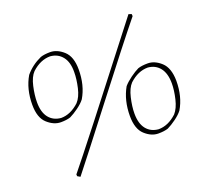

<svg xmlns="http://www.w3.org/2000/svg" viewBox="-134 -866 1208 1123"><g transform="rotate(-20 470.0 -305.0)"><path d="M183 94 166 84 165 73Q268 -52 772 -704L790 -698L791 -685Q683 -552 465 -269Q247 14 183 94ZM185 -245Q142 -245 102 -281Q62 -317 62 -398Q62 -496 105 -569Q145 -617 205 -644Q229 -652 265 -652Q308 -652 348 -616Q388 -580 388 -500Q388 -401 345 -329Q329 -308 299.5 -286.5Q270 -265 245 -253Q221 -245 185 -245ZM195 -268Q254 -268 308 -318Q334 -346 346 -398.5Q358 -451 358 -494Q359 -556 331.5 -590.5Q304 -625 257 -629Q196 -629 142 -579Q117 -553 105 -500Q93 -447 93 -402Q93 -340 120 -306Q147 -272 195 -268ZM698 12Q655 12 615.5 -24Q576 -60 576 -141Q576 -238 618 -312Q636 -333 665.5 -354.5Q695 -376 718 -387Q742 -395 779 -395Q822 -395 861.5 -359Q901 -323 902 -243Q902 -144 859 -72Q843 -51 813.5 -29.5Q784 -8 759 4Q735 12 698 12ZM708 -11Q768 -11 822 -61Q847 -89 859.5 -141.5Q872 -194 872 -237Q872 -299 845 -333.5Q818 -368 771 -372Q710 -372 656 -322Q631 -296 618.5 -242.5Q606 -189 606 -145Q606 -83 633 -49Q660 -15 708 -11Z"/></g></svg>

Font: Albura ExtraLight
Style: Italic
Weight: 156
Italic angle: -7°
Designer: Mercedes Jáuregui
Foundry: Omnibus-Type Team
Version: Version 1.000